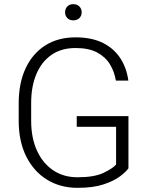

<svg xmlns="http://www.w3.org/2000/svg" viewBox="-20 -902 724 932"><path d="M603.5 -338.4V-85Q591.3 -67.4 561.5 -45.2Q531.7 -22.9 481.4 -6.6Q431.2 9.8 356.4 9.8Q272.5 9.8 208 -30Q143.6 -69.8 107.2 -142.8Q70.8 -215.8 70.8 -315.4V-401.4Q70.8 -499 104.5 -570.8Q138.2 -642.6 200 -681.6Q261.7 -720.7 346.7 -720.7Q425.8 -720.7 480 -693.4Q534.2 -666 564.7 -618.4Q595.2 -570.8 603 -510.7H542.5Q535.6 -553.2 513.9 -589.4Q492.2 -625.5 451.7 -647.2Q411.1 -668.9 346.7 -668.9Q277.8 -668.9 229.7 -635.5Q181.6 -602.1 156.5 -542.2Q131.3 -482.4 131.3 -402.3V-315.4Q131.3 -232.9 159.4 -171.1Q187.5 -109.4 238 -75.4Q288.6 -41.5 356.4 -41.5Q438 -41.5 483.2 -63.2Q528.3 -85 543.5 -103.5V-286.6H352.5V-338.4ZM295.9 -842.3Q295.9 -858.9 306.6 -870.4Q317.4 -881.8 335.9 -881.8Q354.5 -881.8 365.5 -870.4Q376.5 -858.9 376.5 -842.3Q376.5 -825.7 365.5 -814.5Q354.5 -803.2 335.9 -803.2Q317.4 -803.2 306.6 -814.5Q295.9 -825.7 295.9 -842.3Z"/></svg>

Font: Vazirmatn FD ExtraLight
Style: Regular
Weight: 200
Designer: Saber Rastikerdar
Foundry: Saber Rastikerdar
Version: Version 33.003